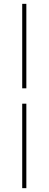

<svg xmlns="http://www.w3.org/2000/svg" viewBox="-20 -840 253 1000"><path d="M117.2 -300V140H95.7V-300ZM95.7 -380V-820H117.2V-380Z"/></svg>

Font: Kalnia Thin
Style: Regular
Weight: 100
Version: Version 1.105